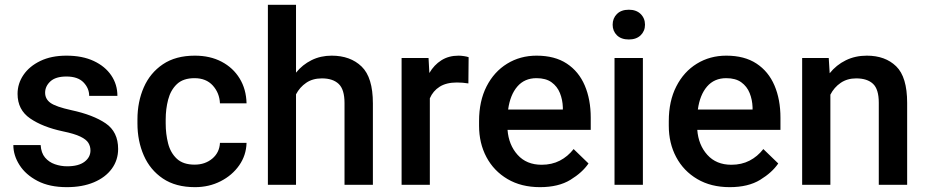

<svg xmlns="http://www.w3.org/2000/svg" viewBox="-20 -770 3859 800"><path d="M356.9 -143.1Q356.9 -160.6 348.1 -174.8Q339.4 -189 314.7 -200.9Q290 -212.9 242.2 -222.7Q157.7 -240.7 105.5 -276.6Q53.2 -312.5 53.2 -378.9Q53.2 -421.9 77.9 -458Q102.5 -494.1 148.2 -516.1Q193.8 -538.1 256.8 -538.1Q323.2 -538.1 370.6 -515.9Q418 -493.7 443.6 -455.8Q469.2 -418 469.2 -370.6H351.6Q351.6 -402.3 327.9 -426.8Q304.2 -451.2 256.8 -451.2Q211.9 -451.2 189.9 -430.9Q168 -410.6 168 -383.8Q168 -357.4 190.4 -341.3Q212.9 -325.2 277.3 -311Q368.2 -291.5 420.2 -256.1Q472.2 -220.7 472.2 -149.4Q472.2 -103 445.8 -66.9Q419.4 -30.8 371.3 -10.5Q323.2 9.8 258.3 9.8Q186 9.8 136.5 -16.1Q86.9 -42 61.3 -82.3Q35.6 -122.6 35.6 -165.5H149.4Q151.4 -132.8 167.7 -113.5Q184.1 -94.2 208.7 -85.7Q233.4 -77.1 259.8 -77.1Q307.1 -77.1 332 -95.9Q356.9 -114.7 356.9 -143.1Z M791 -84Q834.5 -84 864.5 -109.1Q894.5 -134.3 896.5 -174.8H1007.3Q1005.9 -123 976.8 -81.3Q947.8 -39.6 899.4 -14.9Q851.1 9.8 792.5 9.8Q711.9 9.8 658.7 -26.1Q605.5 -62 579.1 -122.3Q552.7 -182.6 552.7 -255.4V-272.5Q552.7 -345.7 579.1 -406Q605.5 -466.3 658.7 -502.2Q711.9 -538.1 792 -538.1Q855.5 -538.1 903.3 -512.9Q951.2 -487.8 978.5 -443.1Q1005.9 -398.4 1007.3 -339.4H896.5Q894.5 -382.8 866.7 -413.6Q838.9 -444.3 790.5 -444.3Q743.2 -444.3 717 -419.4Q690.9 -394.5 680.7 -355.2Q670.4 -315.9 670.4 -272.5V-255.4Q670.4 -211.9 680.4 -172.6Q690.4 -133.3 716.8 -108.6Q743.2 -84 791 -84Z M1213.4 -750V-467.3Q1240.2 -500.5 1278.1 -519.3Q1315.9 -538.1 1361.8 -538.1Q1439.9 -538.1 1486.8 -492.7Q1533.7 -447.3 1533.7 -339.4V0H1415.5V-340.3Q1415.5 -397.5 1391.1 -420.4Q1366.7 -443.4 1321.3 -443.4Q1282.7 -443.4 1255.9 -425Q1229 -406.7 1213.4 -377V0H1096.2V-750Z M1932.6 -531.7 1931.6 -422.4Q1908.2 -426.3 1883.8 -426.3Q1839.8 -426.3 1812 -408.7Q1784.2 -391.1 1771 -360.4V0H1653.3V-528.3H1765.6L1769 -465.8Q1788.6 -499.5 1819.1 -518.8Q1849.6 -538.1 1890.6 -538.1Q1901.4 -538.1 1913.8 -536.1Q1926.3 -534.2 1932.6 -531.7Z M2230 9.8Q2151.9 9.8 2094.7 -23.9Q2037.6 -57.6 2006.8 -115.5Q1976.1 -173.3 1976.1 -246.1V-265.6Q1976.1 -348.6 2007.3 -409.9Q2038.6 -471.2 2093 -504.6Q2147.5 -538.1 2215.8 -538.1Q2291.5 -538.1 2341.6 -505.1Q2391.6 -472.2 2416.5 -413.8Q2441.4 -355.5 2441.4 -279.3V-229H2094.7Q2099.6 -166 2136.7 -124.8Q2173.8 -83.5 2236.8 -83.5Q2279.3 -83.5 2312.5 -100.6Q2345.7 -117.7 2370.1 -148.9L2432.1 -88.9Q2406.7 -51.3 2356.9 -20.8Q2307.1 9.8 2230 9.8ZM2215.3 -444.3Q2165.5 -444.3 2135.5 -409.4Q2105.5 -374.5 2097.2 -313.5H2325.2V-322.8Q2324.2 -354.5 2313 -382.3Q2301.8 -410.2 2278.1 -427.2Q2254.4 -444.3 2215.3 -444.3Z M2532.7 -667Q2532.7 -693.8 2550.5 -711.7Q2568.4 -729.5 2600.1 -729.5Q2631.3 -729.5 2649.4 -711.7Q2667.5 -693.8 2667.5 -667Q2667.5 -640.6 2649.4 -623Q2631.3 -605.5 2600.1 -605.5Q2568.4 -605.5 2550.5 -623Q2532.7 -640.6 2532.7 -667ZM2658.7 -528.3V0H2540.5V-528.3Z M3020.5 9.8Q2942.4 9.8 2885.3 -23.9Q2828.1 -57.6 2797.4 -115.5Q2766.6 -173.3 2766.6 -246.1V-265.6Q2766.6 -348.6 2797.9 -409.9Q2829.1 -471.2 2883.5 -504.6Q2938 -538.1 3006.3 -538.1Q3082 -538.1 3132.1 -505.1Q3182.1 -472.2 3207 -413.8Q3231.9 -355.5 3231.9 -279.3V-229H2885.3Q2890.1 -166 2927.2 -124.8Q2964.4 -83.5 3027.3 -83.5Q3069.8 -83.5 3103 -100.6Q3136.2 -117.7 3160.6 -148.9L3222.7 -88.9Q3197.3 -51.3 3147.5 -20.8Q3097.7 9.8 3020.5 9.8ZM3005.9 -444.3Q2956.1 -444.3 2926 -409.4Q2896 -374.5 2887.7 -313.5H3115.7V-322.8Q3114.7 -354.5 3103.5 -382.3Q3092.3 -410.2 3068.6 -427.2Q3044.9 -444.3 3005.9 -444.3Z M3547.4 -443.4Q3510.3 -443.4 3482.9 -424.8Q3455.6 -406.2 3439.9 -375.5V0H3322.3V-528.3H3433.1L3437 -464.8Q3464.8 -499.5 3504.2 -518.8Q3543.5 -538.1 3591.8 -538.1Q3668.5 -538.1 3714.1 -493.7Q3759.8 -449.2 3759.8 -341.3V0H3641.6V-341.8Q3641.6 -398.4 3617.4 -420.9Q3593.3 -443.4 3547.4 -443.4Z"/></svg>

Font: Vazirmatn RD UI FD Medium
Style: Regular
Weight: 500
Designer: Saber Rastikerdar
Foundry: Saber Rastikerdar
Version: Version 33.003